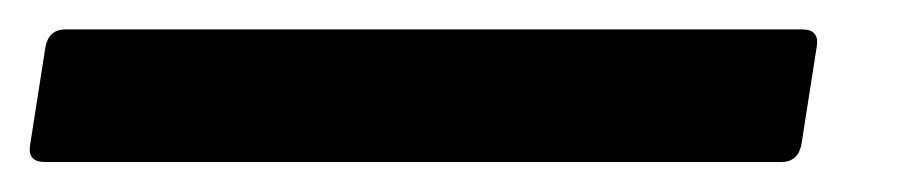

<svg xmlns="http://www.w3.org/2000/svg" viewBox="-66 38 619 130"><path d="M-35.6 147.7Q-47.6 147.7 -45.6 136L-35.2 69.6Q-32.9 57.9 -21.5 57.9H477Q489 57.9 487 69.6L476.6 136Q474.2 147.7 462.9 147.7Z"/></svg>

Font: Sofia Sans Hairline
Style: Italic
Weight: 1
Italic angle: -9°
Designer: Botio Nikoltchev, Ani Petrova
Foundry: lettersoup
Version: Version 4.102